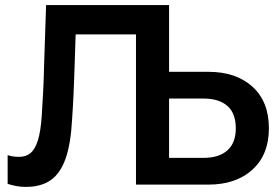

<svg xmlns="http://www.w3.org/2000/svg" viewBox="-20 -725 1101 754"><path d="M81 9Q61 9 43 5.5Q25 2 10 -3V-116Q21 -112 32 -110.5Q43 -109 55 -109Q82 -109 100 -124Q118 -139 129 -174.5Q140 -210 144 -271Q147 -320 149.5 -366Q152 -412 153 -465L161 -705H644V0H514V-674L564 -590H210L280 -680L273 -466Q272 -436 271 -410Q270 -384 269 -360Q268 -336 266.5 -310Q265 -284 263 -255Q258 -160 237.5 -102Q217 -44 179 -17.5Q141 9 81 9ZM608 0V-105H779Q840 -105 873 -134.5Q906 -164 906 -221Q906 -280 873 -309Q840 -338 779 -338H608V-443H798Q907 -443 971.5 -384.5Q1036 -326 1036 -221Q1036 -118 971.5 -59Q907 0 798 0Z"/></svg>

Font: TikTok Sans 24pt SemiBold
Style: Regular
Weight: 600
Version: Version 4.000